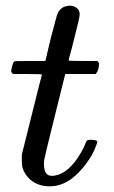

<svg xmlns="http://www.w3.org/2000/svg" viewBox="-20 -646 401 677"><path d="M135 -68Q135 -26 162 -26Q169 -26 174 -27Q224 -36 265 -107Q275 -123 283 -144Q285 -150 288 -151.5Q291 -153 303 -153Q323 -153 323 -145Q323 -143 319 -133Q308 -101 283.5 -68.5Q259 -36 234 -17Q197 11 155 11Q119 11 93.5 -7.5Q68 -26 59 -56Q57 -64 57 -83V-101L92 -241Q127 -382 128 -383Q128 -385 77 -385H26Q20 -391 19.5 -393Q19 -395 22 -410Q26 -424 27 -425Q29 -430 36.5 -430.5Q44 -431 87 -431H140L159 -511Q180 -592 183 -598Q195 -626 229 -626Q242 -625 251.5 -617Q261 -609 261 -596Q261 -584 242 -511Q238 -494 232.5 -473.5Q227 -453 224 -443L222 -433Q222 -431 272 -431H323Q329 -425 329.5 -422.5Q330 -420 327 -404Q324 -392 317 -385H210L174 -240Q137 -91 136 -83Q135 -78 135 -68Z"/></svg>

Font: KaTeX_Math
Style: Italic
Weight: 400
Version: Version 3699957226